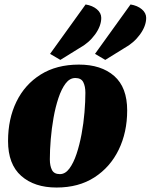

<svg xmlns="http://www.w3.org/2000/svg" viewBox="-20 -819 674 859"><path d="M233 20Q134 20 75 -32Q16 -84 16 -188Q16 -287 53.5 -364Q91 -441 162 -485.5Q233 -530 333 -530Q433 -530 491 -479Q549 -428 549 -325Q549 -227 511 -149Q473 -71 402.5 -25.5Q332 20 233 20ZM248 -40Q272 -40 290.5 -65Q309 -90 322.5 -130.5Q336 -171 345 -219.5Q354 -268 358 -316.5Q362 -365 362 -404Q362 -433 352.5 -451.5Q343 -470 317 -470Q292 -470 273.5 -445.5Q255 -421 241.5 -380.5Q228 -340 219.5 -292Q211 -244 207 -195.5Q203 -147 203 -106Q203 -77 212.5 -58.5Q222 -40 248 -40ZM451 -551 405 -578 564 -799Q595 -794 614.5 -777.5Q634 -761 634 -739Q634 -703 606.5 -665Q579 -627 535 -603ZM250 -551 204 -578 363 -799Q394 -794 413.5 -777.5Q433 -761 433 -739Q433 -703 405.5 -665Q378 -627 334 -603Z"/></svg>

Font: Sansita Swashed ExtraBold
Style: Regular
Weight: 800
Designer: Pablo Cosgaya
Foundry: Omnibus-Type
Version: Version 1.003; ttfautohint (v1.8.3)